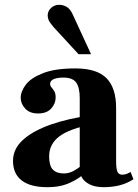

<svg xmlns="http://www.w3.org/2000/svg" viewBox="-20 -765 574 797"><path d="M411 12Q376 12 353.5 1Q331 -10 321 -26.5Q311 -43 311 -59V-358Q311 -401 296.5 -422Q282 -443 242 -443Q228 -443 215.5 -440.5Q203 -438 195.5 -432Q188 -426 188 -417Q188 -409 194 -402Q200 -395 205.5 -386Q211 -377 211 -360Q211 -335 192.5 -314.5Q174 -294 138 -294Q103 -294 84.5 -314.5Q66 -335 66 -358Q66 -386 87.5 -414Q109 -442 159 -461.5Q209 -481 293 -481Q382 -481 422 -440.5Q462 -400 462 -317V-98Q462 -62 468 -51Q474 -40 486 -40Q499 -40 507 -43.5Q515 -47 522 -51L534 -21Q506 -3 475.5 4.5Q445 12 411 12ZM177 12Q106 12 70 -16Q34 -44 34 -97Q34 -147 75.5 -184.5Q117 -222 191 -248Q265 -274 363 -287V-249Q269 -231 226.5 -199Q184 -167 184 -116Q184 -77 199.5 -61Q215 -45 245 -45Q267 -45 286.5 -56Q306 -67 321.5 -80.5Q337 -94 347 -104L362 -74Q343 -54 318 -34.5Q293 -15 259 -1.5Q225 12 177 12ZM306 -540 202 -653Q186 -672 182 -681.5Q178 -691 178 -701Q178 -719 192 -732Q206 -745 225 -745Q242 -745 256 -737Q270 -729 280 -709L358 -540Z"/></svg>

Font: Frank Ruhl Libre ExtraBold
Style: Regular
Weight: 800
Designer: Yanek Iontef
Foundry: Fontef
Version: Version 6.003;gftools[0.9.30]